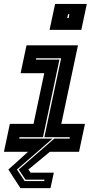

<svg xmlns="http://www.w3.org/2000/svg" viewBox="-23 -770 538 974"><path d="M80.5 184.5 19.5 90 119.5 0H-3L27 -141.5H147L201.5 -398.5H81.5L111.5 -540H372.5L288 -141.5H408L378 0H230L121 90L132.5 106H250L233 184.5ZM102 148.5H201.5L202.5 141.5H106.5L72 90L252.5 -67H330L331 -74H202L287 -474.5H161L159.5 -467.5H278.5L195 -74H76L74.5 -67H243.5L63 90ZM228.5 -618.5 256.5 -750H417.5L389.5 -618.5ZM318 -678.5 325.5 -679 329 -697.5H322Z"/></svg>

Font: Tourney ExtraBold
Style: Italic
Weight: 800
Italic angle: -12°
Version: Version 1.015